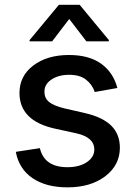

<svg xmlns="http://www.w3.org/2000/svg" viewBox="-20 -787 576 818"><path d="M348.1 -610.8 274.9 -706.1 202.1 -610.8H106V-616.2L231 -766.6H319.3L443.8 -616.2V-610.8ZM480 -412.1 383.8 -395Q373 -426.8 346.7 -447.5Q320.3 -468.3 274.9 -468.3Q229 -468.3 199 -448Q168.9 -427.7 169.4 -396.5Q168.9 -369.1 189.2 -352.5Q209.5 -335.9 254.9 -325.2L341.8 -305.2Q417 -288.1 453.9 -251.7Q490.7 -215.3 490.7 -157.7Q490.7 -83.5 428.5 -36.1Q366.2 11.2 267.6 11.2Q175.8 11.2 118.2 -28.3Q60.5 -67.9 47.4 -140.1L149.9 -155.8Q168.9 -74.7 267.1 -74.7Q318.4 -74.7 350.1 -96.2Q381.8 -117.7 381.8 -149.9Q381.8 -202.1 304.7 -219.2L212.4 -239.3Q63 -272.9 63 -391.1Q63 -463.4 122.1 -508.1Q181.2 -552.7 273.9 -552.7Q359.4 -552.7 411.1 -515.4Q462.9 -478 480 -412.1Z"/></svg>

Font: Interop Med
Style: Regular
Weight: 500
Designer: Rasmus Andersson, Google, Jang Haemin
Foundry: jhaemin
Version: Version 1.007